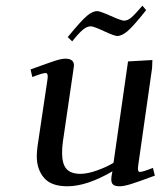

<svg xmlns="http://www.w3.org/2000/svg" viewBox="-20 -651 580 678"><path d="M87.9 -405.8Q151.9 -429.2 174.6 -436.5Q197.3 -443.8 210.9 -443.8Q241.2 -443.8 241.2 -419.9Q241.2 -418.9 238.8 -401.9L202.1 -150.9Q199.2 -129.9 199.2 -111.8Q199.2 -71.8 214.8 -54.4Q230.5 -37.1 264.2 -37.1Q289.6 -37.1 324.5 -49.8Q359.4 -62.5 380.9 -76.2L432.1 -434.1L518.1 -439L517.1 -411.1L467.8 -64.9Q464.8 -43.9 474.1 -43.9Q484.4 -43.9 520 -58.1L526.9 -30.8Q466.3 -8.3 441.4 -0.7Q416.5 6.8 402.8 6.8Q386.2 6.8 379.6 1Q373 -4.9 373 -17.1Q373 -26.4 375 -35.2L377 -45.9Q286.6 6.8 217.8 6.8Q160.6 6.8 135.3 -23.2Q109.9 -53.2 109.9 -99.1Q109.9 -114.7 112.8 -136.2L147.9 -372.1Q150.9 -393.1 141.1 -393.1Q129.9 -393.1 94.2 -378.9ZM219.2 -520Q266.6 -578.1 286.9 -595Q307.1 -611.8 323.2 -611.8Q333 -611.8 370.6 -595Q408.2 -578.1 418 -578.1Q431.2 -578.1 444.1 -589.4Q457 -600.6 482.9 -630.9L496.1 -615.2Q450.2 -557.6 430.2 -540.8Q410.2 -523.9 394 -523.9Q383.8 -523.9 347.2 -541Q310.5 -558.1 300.8 -558.1Q287.1 -558.1 272.5 -545.9Q257.8 -533.7 234.9 -504.9Z"/></svg>

Font: Dehuti Alt
Style: Bold-Italic
Weight: 700
Version: Version 1.2